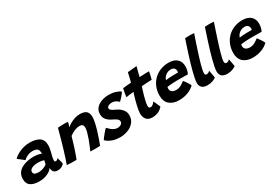

<svg xmlns="http://www.w3.org/2000/svg" viewBox="52 -1695 3900 2711"><g transform="rotate(-30 2002.0 -339.0)"><path d="M194.8 8.6Q109.2 8.6 57.6 -24.6Q5.9 -57.8 5.9 -135.5Q5.9 -191.1 30.6 -229.6Q55.4 -268.1 97.2 -291.6Q139.1 -315 191.2 -325.6Q243.2 -336.2 298.1 -336.2Q324 -336.2 349.2 -332.4Q374.4 -328.5 393.4 -322.9Q412.5 -317.4 418.9 -312.2Q419.9 -320.8 419.2 -335.9Q418.6 -351 414.5 -362Q407.4 -387.4 383.6 -399.9Q359.8 -412.5 320.1 -412.5Q291.9 -412.5 263.2 -403.6Q234.5 -394.6 211.1 -380.2Q187.6 -365.9 173.5 -349.8L72.9 -428.6Q119.2 -475.8 192.7 -505.6Q266.1 -535.4 346.4 -535.4Q444.6 -535.4 500.6 -498.2Q556.5 -461.1 556.5 -372.6Q556.5 -346.2 551.1 -315.9Q545.6 -285.5 537.5 -255.8Q529.4 -226 523.1 -197.2Q516.9 -168.5 516.9 -145.9Q516.9 -131.9 521.8 -127.4Q526.6 -122.9 535.8 -122.9Q549.1 -122.9 559.6 -130.1Q570 -137.2 577.8 -150.4L605.2 -50.1Q593.2 -27 564.4 -11.4Q535.5 4.1 496.4 4.1Q454.9 4.1 433.6 -18.3Q412.4 -40.8 412.4 -85.2Q399.9 -62.5 368.5 -40.9Q337.1 -19.2 292.6 -5.3Q248 8.6 194.8 8.6ZM250.9 -108.9Q274.6 -108.9 301.2 -115.6Q327.8 -122.2 351.1 -133.2Q374.5 -144.1 388.2 -156.9Q391.4 -172.5 395 -188.9Q398.6 -205.2 402.1 -217Q392.1 -221.4 362.9 -226.6Q333.8 -231.9 300 -231.9Q277.5 -231.9 254.1 -227.8Q230.8 -223.8 210.9 -215.2Q191.1 -206.6 179 -193.2Q166.9 -179.9 166.9 -161.6Q166.9 -133.8 186.6 -121.3Q206.4 -108.9 250.9 -108.9Z M799 6.8Q783.6 6.9 761.6 6.8Q739.6 6.6 717.1 6.2Q698.9 5.5 674.9 4.4Q651 3.2 641.8 2.4Q657.5 -39.2 674.9 -92.2Q692.4 -145.2 711.6 -209.8Q730.9 -274.4 752.6 -351Q774.2 -427.6 797.9 -516.5Q817.6 -519 844.2 -520.6Q870.9 -522.1 897.1 -522.1Q915.8 -522.1 932.9 -521.2Q950.1 -520.2 962.5 -518.1Q961.6 -513.6 957.9 -499.3Q954.2 -485 949.7 -468.6Q945.1 -452.1 941.2 -440.4Q958.8 -459.2 993.8 -480.2Q1028.9 -501.1 1072.1 -515.6Q1115.2 -530 1156.5 -530Q1232.6 -530 1264.9 -499.3Q1297.1 -468.6 1297.1 -407.8Q1297.1 -372.6 1286.8 -322.6Q1276.4 -272.6 1259.8 -215.7Q1243.1 -158.8 1223.6 -102.4Q1204.1 -46 1185.6 1.5Q1174.9 2.5 1153.3 3.3Q1131.8 4.1 1107.6 4.1Q1082 4.1 1059.2 3.4Q1036.5 2.6 1026 1.5Q1040.6 -29.6 1059.1 -74.2Q1077.5 -118.8 1094.8 -166.8Q1112 -214.8 1123.1 -257.2Q1134.2 -299.8 1134.2 -326.5Q1134.2 -355 1119.8 -370.9Q1105.4 -386.8 1070.4 -386.8Q1040.9 -386.8 1010.6 -376.4Q980.2 -366.1 953.4 -351Q926.5 -335.9 906.6 -321.1Q884.9 -242.1 864.2 -178.4Q843.6 -114.6 827 -67.9Q810.4 -21.2 799 6.8Z M1493.8 39.4Q1433.4 39.4 1387.2 25.1Q1341.1 10.8 1311.3 -8.6Q1281.5 -27.9 1271.1 -43.1Q1276.5 -52.1 1290.3 -70.5Q1304.1 -88.9 1321.6 -110.4Q1339 -132 1355.8 -150.6Q1372.6 -169.1 1383.9 -178.1Q1402.2 -157.4 1425.2 -137.7Q1448.2 -118 1474.1 -105.6Q1499.9 -93.1 1525.6 -93.1Q1546.6 -93.1 1565.7 -99.6Q1584.8 -106.1 1596.9 -119.6Q1609 -133 1609 -153.9Q1609 -178.6 1583.8 -197.5Q1558.5 -216.4 1520.9 -233.4Q1487.5 -249 1461.8 -269.8Q1436 -290.5 1421.4 -318.6Q1406.8 -346.8 1406.8 -383.6Q1406.8 -429 1427.1 -462.6Q1447.5 -496.2 1482.1 -518.2Q1516.6 -540.2 1559.5 -551.1Q1602.4 -561.9 1647.8 -561.9Q1708 -561.9 1758.4 -546.1Q1808.8 -530.2 1835.5 -507.1Q1830 -497.5 1814.8 -477.9Q1799.6 -458.4 1779.9 -436.2Q1760.2 -414 1739.9 -395.4Q1724.2 -413.1 1695.9 -429.1Q1667.6 -445.1 1636.6 -445.1Q1623 -445.1 1608.3 -442.8Q1593.6 -440.4 1580.8 -434.7Q1568 -429 1560.1 -419.6Q1552.2 -410.1 1552.2 -396.4Q1552.2 -378 1571.5 -363.4Q1590.8 -348.9 1628.8 -331.8Q1661.4 -317.9 1691.4 -295.4Q1721.5 -272.9 1740.8 -241.1Q1760.1 -209.2 1760.1 -167.1Q1760.1 -100.6 1722.3 -54.6Q1684.5 -8.5 1623.8 15.4Q1563 39.4 1493.8 39.4Z M2200.5 -54.1Q2186.5 -35.9 2163.9 -17.8Q2141.2 0.2 2107.9 12.1Q2074.6 24 2028.6 24Q1961.2 24 1931.5 -14.9Q1901.8 -53.8 1901.8 -109.8Q1901.8 -128.8 1906.6 -159.1Q1911.5 -189.5 1919.4 -225.2Q1927.4 -261 1937 -297.6Q1946.6 -334.2 1956.5 -366.9Q1966.4 -399.6 1974.8 -423Q1934.5 -419 1899.5 -414.1Q1864.5 -409.2 1851.1 -406.4Q1853.4 -434.2 1858.5 -463.3Q1863.6 -492.4 1868.4 -513.9Q1873.1 -535.4 1874.5 -540.6Q1904.8 -544.4 1938.6 -547.6Q1972.4 -550.8 2008.9 -552.5Q2014.4 -572.6 2019.9 -594.1Q2025.5 -615.5 2030.1 -635.9Q2034.8 -654.6 2038.8 -673.4Q2042.9 -692.1 2045.1 -703.4L2193.9 -716.6Q2193.1 -713.2 2190 -700.9Q2186.9 -688.5 2182.2 -670.4Q2177.6 -652.4 2172 -631.5Q2168 -616.1 2163.4 -597.9Q2158.8 -579.6 2154 -559.9Q2170.6 -560.9 2193 -562Q2215.4 -563.1 2228.6 -563.5Q2250.1 -564.6 2267 -564.8Q2283.9 -565 2295.2 -564.9Q2306.5 -564.8 2310 -564.6Q2307 -540.9 2298.7 -505.1Q2290.4 -469.4 2282.6 -441.8Q2277.6 -441.9 2249.6 -441.1Q2221.6 -440.4 2195.1 -438.5Q2177.1 -437.4 2155.8 -435.8Q2134.5 -434.2 2117.4 -433.1Q2109.4 -410 2099.8 -380Q2090.2 -350 2080.9 -317.2Q2071.5 -284.4 2063.8 -253.2Q2056.1 -222.1 2051.4 -196.8Q2046.8 -171.4 2046.8 -156.1Q2046.8 -136.1 2052.8 -124.8Q2058.9 -113.5 2078.1 -113.5Q2094 -113.5 2107.4 -122.3Q2120.8 -131.1 2131.3 -143.2Q2141.9 -155.2 2149.4 -165.5Q2152.1 -161.2 2159.6 -145.2Q2167.1 -129.2 2175.9 -109.6Q2184.6 -90 2191.6 -74.2Q2198.5 -58.4 2200.5 -54.1Z M2730.8 -90.2Q2712.6 -73.2 2688.1 -56.7Q2663.5 -40.1 2632.1 -26.8Q2600.8 -13.5 2561.9 -5.4Q2523 2.6 2476.2 2.6Q2381.1 2.6 2323.8 -46.4Q2266.4 -95.4 2266.4 -188.5Q2266.4 -266.8 2292.5 -330Q2318.6 -393.2 2365 -438.4Q2411.4 -483.6 2473.1 -508Q2534.8 -532.4 2606.4 -532.4Q2694.8 -532.4 2742.8 -489.4Q2790.9 -446.5 2790.9 -369.2Q2790.9 -340.1 2783.9 -309.4Q2776.9 -278.8 2763.6 -252.5Q2756.8 -252.9 2732.2 -253.2Q2707.6 -253.5 2676.2 -253.8Q2644.8 -254.1 2616.9 -254.3Q2589 -254.5 2575.5 -254.2Q2547.4 -254 2518.3 -252.2Q2489.2 -250.5 2465 -248.1Q2440.8 -245.6 2425.9 -243Q2421.5 -231.1 2421.5 -212.6Q2421.5 -191.1 2433.3 -175.5Q2445.1 -159.9 2465.6 -151.7Q2486 -143.5 2511.9 -143.5Q2535 -143.5 2555.2 -149.1Q2575.5 -154.8 2593.1 -164.2Q2610.8 -173.8 2626.6 -185Q2642.5 -196.2 2656.9 -207.4Q2659.4 -204.9 2669.5 -192.2Q2679.6 -179.5 2692.2 -161.4Q2704.9 -143.2 2715.9 -124.3Q2726.9 -105.4 2730.8 -90.2ZM2455.1 -336.2Q2466.9 -338.1 2485.9 -340Q2505 -341.9 2529.6 -343.3Q2554.2 -344.8 2582.5 -345Q2598.8 -345.2 2614.2 -345.2Q2629.6 -345.1 2640.9 -345.1Q2652.2 -345 2655.9 -344.6Q2657.6 -351 2658.3 -358.4Q2659 -365.9 2659 -372.9Q2658.6 -389.6 2650.8 -403.6Q2642.9 -417.6 2627.2 -426.1Q2611.5 -434.6 2587.2 -434.6Q2555.2 -434.6 2527.3 -420.6Q2499.4 -406.5 2480.5 -384Q2461.6 -361.5 2455.1 -336.2Z M3071.4 -23.4Q3052.9 -8.6 3015.3 5.8Q2977.8 20.1 2931 20.1Q2871.5 20.1 2841.8 -6.8Q2812 -33.8 2812 -82Q2812 -111.2 2820.9 -157.9Q2829.9 -204.5 2844.8 -261.9Q2859.8 -319.2 2878.2 -381.6Q2896.6 -443.9 2916.3 -505.1Q2936 -566.2 2953.9 -620.2Q2971.9 -674.2 2985.2 -714.5Q3021.8 -717 3051.9 -717Q3071.2 -717 3090.1 -716.1Q3108.9 -715.1 3131.4 -713Q3109.5 -649.1 3088.9 -587.9Q3068.4 -526.8 3050.2 -470.4Q3032 -414 3016.8 -364.5Q3001.5 -315 2990.6 -274.4Q2979.6 -233.8 2973.6 -203.9Q2967.5 -174 2967.5 -157.1Q2967.5 -140 2973.5 -130Q2979.5 -120 2994.6 -120Q3012 -120 3024.9 -127.6Q3037.9 -135.2 3048.5 -147.5Q3050.2 -141.4 3053.7 -123.6Q3057.1 -105.8 3060.9 -84.1Q3064.6 -62.5 3067.8 -45.2Q3070.9 -28 3071.4 -23.4Z M3393.9 -23.4Q3375.4 -8.6 3337.8 5.8Q3300.2 20.1 3253.5 20.1Q3194 20.1 3164.2 -6.8Q3134.5 -33.8 3134.5 -82Q3134.5 -111.2 3143.4 -157.9Q3152.4 -204.5 3167.3 -261.9Q3182.2 -319.2 3200.7 -381.6Q3219.1 -443.9 3238.8 -505.1Q3258.5 -566.2 3276.4 -620.2Q3294.4 -674.2 3307.8 -714.5Q3344.2 -717 3374.4 -717Q3393.8 -717 3412.6 -716.1Q3431.4 -715.1 3453.9 -713Q3432 -649.1 3411.4 -587.9Q3390.9 -526.8 3372.7 -470.4Q3354.5 -414 3339.2 -364.5Q3324 -315 3313.1 -274.4Q3302.1 -233.8 3296.1 -203.9Q3290 -174 3290 -157.1Q3290 -140 3296 -130Q3302 -120 3317.1 -120Q3334.5 -120 3347.4 -127.6Q3360.4 -135.2 3371 -147.5Q3372.8 -141.4 3376.2 -123.6Q3379.6 -105.8 3383.4 -84.1Q3387.1 -62.5 3390.2 -45.2Q3393.4 -28 3393.9 -23.4Z M3933.2 -90.2Q3915.1 -73.2 3890.6 -56.7Q3866 -40.1 3834.6 -26.8Q3803.2 -13.5 3764.4 -5.4Q3725.5 2.6 3678.8 2.6Q3583.6 2.6 3526.2 -46.4Q3468.9 -95.4 3468.9 -188.5Q3468.9 -266.8 3495 -330Q3521.1 -393.2 3567.5 -438.4Q3613.9 -483.6 3675.6 -508Q3737.2 -532.4 3808.9 -532.4Q3897.2 -532.4 3945.3 -489.4Q3993.4 -446.5 3993.4 -369.2Q3993.4 -340.1 3986.4 -309.4Q3979.4 -278.8 3966.1 -252.5Q3959.2 -252.9 3934.7 -253.2Q3910.1 -253.5 3878.7 -253.8Q3847.2 -254.1 3819.4 -254.3Q3791.5 -254.5 3778 -254.2Q3749.9 -254 3720.8 -252.2Q3691.8 -250.5 3667.5 -248.1Q3643.2 -245.6 3628.4 -243Q3624 -231.1 3624 -212.6Q3624 -191.1 3635.8 -175.5Q3647.6 -159.9 3668.1 -151.7Q3688.5 -143.5 3714.4 -143.5Q3737.5 -143.5 3757.8 -149.1Q3778 -154.8 3795.6 -164.2Q3813.2 -173.8 3829.1 -185Q3845 -196.2 3859.4 -207.4Q3861.9 -204.9 3872 -192.2Q3882.1 -179.5 3894.8 -161.4Q3907.4 -143.2 3918.4 -124.3Q3929.4 -105.4 3933.2 -90.2ZM3657.6 -336.2Q3669.4 -338.1 3688.4 -340Q3707.5 -341.9 3732.1 -343.3Q3756.8 -344.8 3785 -345Q3801.2 -345.2 3816.7 -345.2Q3832.1 -345.1 3843.4 -345.1Q3854.8 -345 3858.4 -344.6Q3860.1 -351 3860.8 -358.4Q3861.5 -365.9 3861.5 -372.9Q3861.1 -389.6 3853.2 -403.6Q3845.4 -417.6 3829.7 -426.1Q3814 -434.6 3789.8 -434.6Q3757.8 -434.6 3729.8 -420.6Q3701.9 -406.5 3683 -384Q3664.1 -361.5 3657.6 -336.2Z"/></g></svg>

Font: Grandstander Thin
Style: Italic
Weight: 100
Italic angle: -15°
Designer: Tyler Finck
Foundry: Etcetera Type Co
Version: Version 1.200